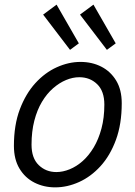

<svg xmlns="http://www.w3.org/2000/svg" viewBox="-20 -796 581 828"><path d="M218 12Q169 12 128.5 -8.5Q88 -29 64 -69Q40 -109 40 -167Q40 -257 65.5 -324.5Q91 -392 132.5 -437.5Q174 -483 225 -506Q276 -529 327 -529Q377 -529 417 -508.5Q457 -488 481 -448.5Q505 -409 505 -351Q505 -261 480 -193Q455 -125 413.5 -79.5Q372 -34 321 -11Q270 12 218 12ZM223 -54Q251 -54 280.5 -66Q310 -78 336.5 -101.5Q363 -125 384 -160Q405 -195 417.5 -241.5Q430 -288 430 -345Q430 -403 399 -433Q368 -463 322 -463Q294 -463 265 -451Q236 -439 209 -415.5Q182 -392 161 -357Q140 -322 128 -275.5Q116 -229 116 -172Q116 -114 147 -84Q178 -54 223 -54ZM441 -581 325 -733 383 -776 479 -609ZM282 -581 166 -733 224 -776 320 -609Z"/></svg>

Font: Ubuntu Sans
Style: Italic
Weight: 400
Italic angle: -13.5°
Designer: Dalton Maag Ltd
Foundry: Dalton Maag Ltd
Version: Version 1.006